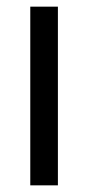

<svg xmlns="http://www.w3.org/2000/svg" viewBox="-20 -557 265 577"><path d="M154 0H71V-537H154Z"/></svg>

Font: Noto Sans Thai Looped Condensed
Style: Regular
Weight: 400
Width: 3
Designer: Sasikarn Vongin, Ben Mitchell
Foundry: The Fontpad Ltd
Version: Version 1.001; ttfautohint (v1.8.4.7-5d5b)